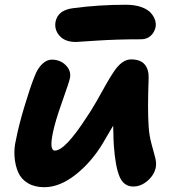

<svg xmlns="http://www.w3.org/2000/svg" viewBox="-20 -783 732 801"><path d="M296.9 -607.9Q251 -607.9 228.3 -633.8Q205.6 -659.7 211.9 -692.9Q221.7 -741.2 286.1 -749Q392.1 -763.2 504.9 -763.2Q542 -763.2 569.1 -753.7Q596.2 -744.1 609.1 -729.2Q622.1 -714.4 627 -699Q631.8 -683.6 628.9 -668.9Q623.5 -646.5 607.7 -632.8Q591.8 -619.1 568.8 -619.1Q467.3 -619.1 383.3 -613.5Q299.3 -607.9 296.9 -607.9ZM165 -2Q124.5 -2 96.4 -18.8Q68.4 -35.6 56.2 -63.5Q43.9 -91.3 40.8 -127.2Q37.6 -163.1 46.9 -201.2Q58.1 -259.8 82.3 -340.1Q106.4 -420.4 124 -463.9Q136.7 -497.6 156 -515.9Q175.3 -534.2 195.8 -534.2Q231 -534.2 254.2 -511.2Q277.3 -488.3 272 -458Q268.6 -440.9 239.3 -358.4Q210 -275.9 201.2 -231.9Q184.6 -154.8 209 -154.8Q251.5 -154.8 340.8 -293Q361.8 -323.2 384.5 -363.5Q407.2 -403.8 422.4 -430.9Q437.5 -458 454.6 -483.6Q471.7 -509.3 489.5 -522.2Q507.3 -535.2 526.9 -535.2Q566.4 -535.2 584 -513.7Q601.6 -492.2 600.1 -456.1Q595.2 -325.7 600.1 -255.9Q602.5 -217.8 611.8 -183.6Q621.1 -149.4 627.2 -126.7Q633.3 -104 629.9 -85Q624 -53.7 596.2 -29.3Q568.4 -4.9 536.1 -4.9Q496.1 -4.9 478.8 -46.1Q461.4 -87.4 455.1 -173.8Q454.1 -186 453.6 -200.4Q453.1 -214.8 452.9 -232.2Q452.6 -249.5 452.1 -258.8Q433.6 -227.5 408.2 -184.1Q360.8 -105.5 294.7 -53.7Q228.5 -2 165 -2Z"/></svg>

Font: Shantell Sans Bouncy
Style: Bold Italic
Weight: 700
Italic angle: -11.31°
Designer: Stephen Nixon, Anya Danilova, Shantell Martin
Foundry: Arrow Type
Version: Version 1.006;[9816181b4]